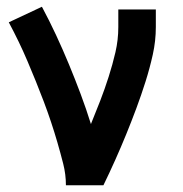

<svg xmlns="http://www.w3.org/2000/svg" viewBox="-20 -548 540 568"><path d="M175 0Q175 -32 167 -63.5Q159 -95 150 -126Q141 -157 131 -187Q121 -217 109.5 -247.5Q98 -278 86 -307.5Q74 -337 61.5 -366.5Q49 -396 35 -425Q21 -454 6 -482L104 -528Q126 -487 146 -444Q166 -401 184 -357.5Q202 -314 218.5 -270Q235 -226 249 -181Q263 -215 276.5 -250Q290 -285 301.5 -321Q313 -357 321.5 -393.5Q330 -430 330 -468V-520H441V-468Q441 -427 432 -386.5Q423 -346 410.5 -306.5Q398 -267 383.5 -228Q369 -189 353.5 -151Q338 -113 321 -75Q304 -37 286 0Z"/></svg>

Font: Iosevka Algr
Style: Bold
Weight: 700
Monospace: yes
Designer: Belleve Invis
Foundry: Belleve Invis
Version: Version 26.0.2; ttfautohint (v1.8.3)